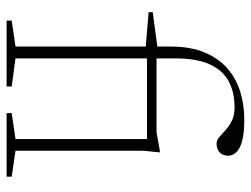

<svg xmlns="http://www.w3.org/2000/svg" viewBox="-109 -651 760 582"><g transform="rotate(90 271.0 -360.0)"><path d="M416 -425.5H143.5L119 -422L17 -430.5V-443L125.5 -457.5L138.5 -454.5H381.5L436.5 -464.5H442L437 -415.5V-27L515.5 -15.5V0H323V-15.5L401.5 -27V-440.5ZM157 -27 242 -15.5V0H42.5V-15.5L121 -27V-495.5Q121 -558.5 139.5 -601.5Q158 -644.5 189.2 -670.8Q220.5 -697 260 -708.8Q299.5 -720.5 342.5 -720.5Q385.5 -720.5 409.2 -713.5Q433 -706.5 442.5 -695.2Q452 -684 452 -672Q452 -661.5 447.8 -653.5Q443.5 -645.5 435.2 -641Q427 -636.5 415 -636.5Q405 -636.5 395.5 -644.8Q386 -653 374.2 -663.8Q362.5 -674.5 346 -682.8Q329.5 -691 305.5 -691Q258.5 -691 225.2 -672.5Q192 -654 174.5 -614.5Q157 -575 157 -511.5Z"/></g></svg>

Font: Newsreader ExtraLight
Style: Regular
Weight: 250
Designer: Hugues Gentile
Foundry: Production Type
Version: Version 1.003